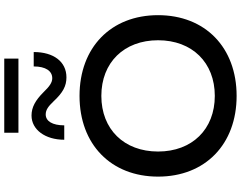

<svg xmlns="http://www.w3.org/2000/svg" viewBox="-132 -962 1105 880"><g transform="rotate(-90 420.0 -522.5)"><path d="M420 10C642 10 790 -134 790 -350C790 -566 642 -710 420 -710C198 -710 50 -566 50 -350C50 -134 198 10 420 10ZM420 -90C267 -90 165 -194 165 -350C165 -506 267 -610 420 -610C573 -610 675 -506 675 -350C675 -194 573 -90 420 -90ZM621 -920H555C555 -865 534 -835 501 -835C481 -835 463 -848 437 -875C400 -912 368 -930 330 -930C265 -930 219 -867 219 -780H285C285 -834 304 -865 335 -865C356 -865 372 -853 394 -830C435 -786 465 -770 505 -770C577 -770 621 -829 621 -920ZM251 -990H591V-1055H251Z"/></g></svg>

Font: Goli Medium
Style: Regular
Weight: 500
Designer: jaikishan Patel
Foundry: MagicType
Version: Version 1.000;Glyphs 3.2 (3242)